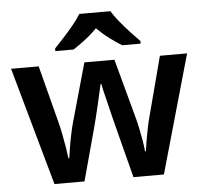

<svg xmlns="http://www.w3.org/2000/svg" viewBox="-53 -822 937 879"><g transform="rotate(-5 415.0 -383.0)"><path d="M465 -233Q460 -252 453 -280.5Q446 -309 438.5 -340Q431 -371 424.5 -397Q418 -423 416 -437H412Q409 -423 403 -397Q397 -371 390 -340Q383 -309 375.5 -280Q368 -251 363 -232L300 0H162L10 -543H137L204 -284Q211 -258 217.5 -225Q224 -192 229 -161.5Q234 -131 236 -112H240Q242 -125 245 -146.5Q248 -168 252.5 -191.5Q257 -215 261.5 -235Q266 -255 269 -266L347 -543H485L560 -266Q565 -248 571 -219Q577 -190 582 -161Q587 -132 588 -113H592Q594 -130 599 -159.5Q604 -189 611 -223Q618 -257 626 -284L694 -543H819L665 0H525ZM486 -766Q499 -744 521.5 -716.5Q544 -689 568 -663Q592 -637 611 -618V-606H526Q500 -622 470 -644.5Q440 -667 413 -694Q387 -667 358 -645Q329 -623 303 -606H219V-618Q238 -638 261.5 -663.5Q285 -689 307.5 -716.5Q330 -744 343 -766Z"/></g></svg>

Font: Noto Sans Thai SemiBold
Style: Regular
Weight: 600
Version: Version 2.001